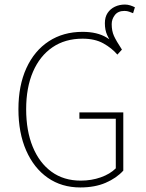

<svg xmlns="http://www.w3.org/2000/svg" viewBox="-20 -812 640 844"><path d="M516 -594 486 -598Q461 -636 451 -658Q441 -680 441 -710Q441 -737 453 -755Q465 -773 485 -782.5Q505 -792 529 -792Q541 -792 552 -788.5Q563 -785 573 -780L565 -754Q557 -757 548 -760.5Q539 -764 527 -764Q499 -764 485 -746Q471 -728 471 -706Q471 -676 481 -654Q491 -632 516 -594ZM333 12Q251 12 190 -30.5Q129 -73 95 -150.5Q61 -228 61 -332Q61 -436 96 -512.5Q131 -589 194.5 -630.5Q258 -672 343 -672Q408 -672 449.5 -646.5Q491 -621 516 -594L496 -572Q471 -601 434 -621.5Q397 -642 343 -642Q266 -642 210.5 -604Q155 -566 125 -496.5Q95 -427 95 -332Q95 -237 124 -166.5Q153 -96 206.5 -57Q260 -18 335 -18Q382 -18 423 -32.5Q464 -47 489 -72V-290H329V-318H522V-62Q492 -29 444.5 -8.5Q397 12 333 12Z"/></svg>

Font: Source Code Pro ExtraLight
Style: Regular
Weight: 200
Monospace: yes
Designer: Paul D. Hunt, Teo Tuominen
Foundry: Adobe
Version: Version 1.026;hotconv 1.1.0;makeotfexe 2.6.0